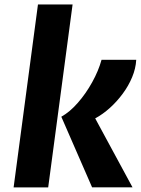

<svg xmlns="http://www.w3.org/2000/svg" viewBox="-20 -818 616 838"><path d="M190.3 0H39.4L145.7 -798.5H296.8ZM558.3 -0.5H381.9L247.6 -308.5Q284.8 -329.2 320 -369.6Q355.2 -409.9 382.5 -459.4Q409.9 -508.8 423.2 -557H574.6Q572.5 -519 556.7 -481.1Q541 -443.2 515.6 -409Q490.3 -374.7 459.3 -346.8Q428.2 -318.9 395.5 -301.3Z"/></svg>

Font: Merriweather Sans Variable Regular
Style: Italic
Weight: 300
Italic angle: -8°
Designer: Eben Sorkin
Foundry: Eben Sorkin
Version: Version 2.001